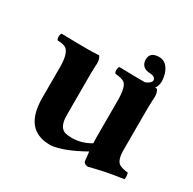

<svg xmlns="http://www.w3.org/2000/svg" viewBox="-131 -695 841 838"><g transform="rotate(30 289.0 -275.5)"><path d="M509.8 -132.8Q509.8 -80.1 530.8 -66.9Q545.4 -58.1 575.2 -55.2Q580.6 -37.1 577.1 -22.9Q492.2 -11.7 411.1 9.8Q390.1 8.3 388.2 -6.8Q388.2 -8.3 383.3 -50.8Q285.6 3.9 225.6 9.8Q220.7 10.3 216.8 9.8Q89.4 7.8 88.9 -149.9V-306.2Q88.9 -380.9 60.1 -395Q46.9 -400.9 22 -401.9Q13.7 -410.2 18.6 -429.7Q20 -434.1 22 -436Q108.4 -434.1 153.8 -434.1Q175.8 -434.1 210.9 -436Q220.7 -424.8 221.2 -401.9Q221.2 -393.6 220.2 -384.3Q218.8 -358.9 219.2 -306.2V-139.2Q219.2 -76.2 256.8 -66.9Q269 -64.5 289.1 -64Q337.9 -64.9 380.9 -90.8Q379.9 -107.4 379.9 -120.6V-306.2Q379.9 -375.5 358.4 -390.6Q345.2 -398.9 313 -401.9Q304.7 -410.2 309.6 -429.7Q311 -434.1 313 -436Q398.4 -434.1 442.9 -434.1Q468.3 -444.3 471.2 -458Q471.2 -476.6 446.3 -479Q444.8 -479 443.8 -479Q402.3 -480 396.5 -514.6Q396 -519 396 -522Q396 -556.2 433.1 -560.5Q438 -561 441.9 -561Q480.5 -561 497.6 -515.1Q504.4 -495.1 504.9 -473.1Q504.4 -452.6 493.2 -435.5Q494.6 -435.5 497.6 -435.8Q500.5 -436 502 -436Q511.7 -424.8 512.2 -401.9Q512.2 -393.6 511.2 -384.3Q509.8 -358.9 509.8 -306.2Z"/></g></svg>

Font: Linux Libertine O
Style: Bold
Weight: 700
Designer: Philipp H. Poll
Foundry: Philipp H. Poll
Version: Version 5.0.0